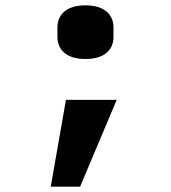

<svg xmlns="http://www.w3.org/2000/svg" viewBox="-20 -548 640 719"><path d="M170 151H280L417 -174H227ZM300 -327C375 -327 405 -365 405 -410V-445C405 -490 375 -528 300 -528C225 -528 195 -490 195 -445V-410C195 -365 225 -327 300 -327Z"/></svg>

Font: IBM Plex Mono
Style: Bold
Weight: 700
Monospace: yes
Designer: Mike Abbink, Paul van der Laan, Pieter van Rosmalen
Foundry: Bold Monday
Version: Version 2.004